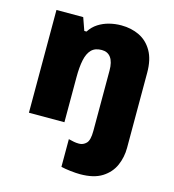

<svg xmlns="http://www.w3.org/2000/svg" viewBox="-117 -661 904 998"><g transform="rotate(15 335.0 -161.5)"><path d="M405 240Q383 240 352.5 236.5Q322 233 302 228V79Q319 83 331 85.5Q343 88 359 88Q381 88 397.5 71.5Q414 55 414 5V-320Q414 -366 397 -389.5Q380 -413 348 -413Q312 -413 292.5 -393Q273 -373 265 -335Q257 -297 257 -242V0H66V-553H210L234 -485H246Q264 -513 290.5 -530Q317 -547 348.5 -555Q380 -563 413 -563Q467 -563 510.5 -542Q554 -521 580 -476Q606 -431 606 -360V45Q606 95 586.5 139.5Q567 184 523 212Q479 240 405 240Z"/></g></svg>

Font: Noto Sans Armenian Black
Style: Regular
Weight: 900
Version: Version 2.007